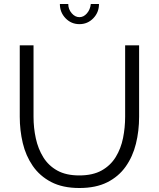

<svg xmlns="http://www.w3.org/2000/svg" viewBox="-20 -937 795 962"><path d="M378 5Q294 5 236.5 -25Q179 -55 144 -106Q109 -157 94 -220.5Q79 -284 79 -352V-710H148V-352Q148 -296 159.5 -243.5Q171 -191 197 -149Q223 -107 267 -82.5Q311 -58 377 -58Q445 -58 489.5 -83Q534 -108 560 -150.5Q586 -193 596.5 -245.5Q607 -298 607 -352V-710H677V-352Q677 -281 661 -216.5Q645 -152 609.5 -102Q574 -52 517 -23.5Q460 5 378 5ZM378 -851Q399 -851 415.5 -870Q432 -889 435 -917H476Q476 -875 447.5 -845.5Q419 -816 378 -816Q337 -816 308.5 -845.5Q280 -875 280 -917H322Q322 -891 339 -871Q356 -851 378 -851Z"/></svg>

Font: Raleway
Style: Regular
Weight: 400
Designer: Matt McInerney, Pablo Impallari, Rodrigo Fuenzalida
Foundry: Matt McInerney, Pablo Impallari, Rodrigo Fuenzalida
Version: Version 4.101;RELEASE